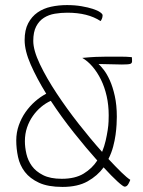

<svg xmlns="http://www.w3.org/2000/svg" viewBox="-20 -726 562 756"><path d="M244 -706Q275 -706 301 -701.5Q327 -697 345.5 -691Q364 -685 374 -678Q384 -671 384 -666Q384 -658 381 -651.5Q378 -645 376 -643Q326 -676 245 -676Q220 -676 196 -672Q172 -668 153 -656Q134 -644 122.5 -622Q111 -600 111 -565Q111 -528 137 -473.5Q163 -419 203 -358.5Q243 -298 290.5 -237.5Q338 -177 382 -128Q391 -150 396 -172Q401 -194 404 -213.5Q407 -233 407.5 -248Q408 -263 408 -272Q408 -312 400 -347.5Q392 -383 377.5 -412.5Q363 -442 344 -464Q325 -486 304 -498Q335 -501 357.5 -502Q380 -503 402 -503Q428 -503 453 -503Q478 -503 499 -501Q500 -497 500 -485Q500 -477 493 -474.5Q486 -472 460 -472L368 -474Q376 -467 388.5 -451Q401 -435 412.5 -409.5Q424 -384 432 -348Q440 -312 440 -266Q440 -254 439 -235.5Q438 -217 435 -195Q432 -173 425.5 -148.5Q419 -124 407 -100Q436 -69 458 -47.5Q480 -26 493 -18Q492 -14 486 -2.5Q480 9 471 9Q465 9 442.5 -11.5Q420 -32 388 -67Q364 -34 325 -12Q286 10 226 10Q169 10 133.5 -6.5Q98 -23 78 -49Q58 -75 51 -108Q44 -141 44 -173Q44 -204 54 -232.5Q64 -261 80.5 -284.5Q97 -308 118 -326.5Q139 -345 162 -357Q125 -417 101 -471.5Q77 -526 77 -568Q77 -608 91 -634.5Q105 -661 128 -677Q151 -693 181 -699.5Q211 -706 244 -706ZM363 -94Q320 -142 271 -203.5Q222 -265 180 -329Q160 -320 142 -305Q124 -290 109.5 -269.5Q95 -249 86.5 -224Q78 -199 78 -170Q78 -146 84 -120Q90 -94 105.5 -72.5Q121 -51 149.5 -36.5Q178 -22 223 -22Q276 -22 309.5 -42.5Q343 -63 363 -94Z"/></svg>

Font: Yanone Kaffeesatz Thin
Style: Regular
Weight: 250
Designer: Yanone
Foundry: Yanone Font Production. Not for release.
Version: Version 1.002